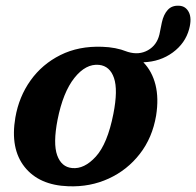

<svg xmlns="http://www.w3.org/2000/svg" viewBox="-20 -637 684 669"><path d="M336 -474Q384 -472.5 421.5 -457.5Q423.5 -457 426 -456Q464.5 -444.5 495.5 -462Q526.5 -479.5 535.5 -517L544 -559Q550 -586.5 564.5 -602.5Q579 -618.5 604 -617Q627 -616 638 -594.5Q649 -573 639 -535.5Q625.5 -486 581.8 -454Q538 -422 479.5 -420Q510 -388.5 521.8 -341.5Q533.5 -294.5 524 -234.5Q511 -157 467.2 -100.8Q423.5 -44.5 358.8 -14.8Q294 15 218 12Q116.5 8.5 65.8 -55.2Q15 -119 33.5 -227.5Q46 -300 86.5 -356.8Q127 -413.5 190.5 -445.2Q254 -477 336 -474ZM231 -51.5Q273.5 -47 314 -91.5Q354.5 -136 375 -240Q391.5 -323.5 377.2 -365.2Q363 -407 325 -411Q279 -415.5 239.2 -365.5Q199.5 -315.5 180.5 -219.5Q164.5 -137 179.2 -96Q194 -55 231 -51.5Z"/></svg>

Font: Fraunces 9pt Soft SemiBold
Style: Italic
Weight: 600
Italic angle: -16°
Version: Version 1.000;[b76b70a41]